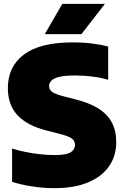

<svg xmlns="http://www.w3.org/2000/svg" viewBox="-20 -971 647 1001"><path d="M265.5 10Q205.5 10 147.8 1Q90 -8 43 -23V-196.5Q74.5 -186.5 112.5 -178.8Q150.5 -171 190 -166.8Q229.5 -162.5 264 -162.5Q326.5 -162.5 348.8 -177.2Q371 -192 371 -215.5Q371 -235.5 355.5 -248Q340 -260.5 289.5 -273.5L223.5 -290.5Q124 -315 72.5 -369Q21 -423 21 -511Q21 -624 105 -687Q189 -750 358.5 -750Q414 -750 461.2 -744Q508.5 -738 544 -728.5V-555Q510.5 -565.5 464.5 -571.5Q418.5 -577.5 372.5 -577.5Q318 -577.5 288.5 -570Q259 -562.5 247.5 -550Q236 -537.5 236 -522.5Q236 -505 249 -493.8Q262 -482.5 303.5 -471L369.5 -454Q443.5 -436 491.5 -406.2Q539.5 -376.5 562.8 -333Q586 -289.5 586 -230.5Q586 -157 547.8 -103Q509.5 -49 437.8 -19.5Q366 10 265.5 10ZM213.5 -793 305 -951H527L404.5 -793Z"/></svg>

Font: Encode Sans SC Black
Style: Regular
Weight: 900
Version: Version 3.002